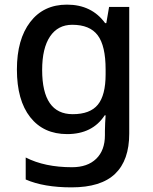

<svg xmlns="http://www.w3.org/2000/svg" viewBox="-20 -569 660 829"><path d="M269 -549Q376 -549 434 -469H439L451 -539H538V8Q538 123 477 181.5Q416 240 289 240Q169 240 91 206V111Q132 132 182 142.5Q232 153 291 153Q358 153 395.5 116.5Q433 80 433 15V-4Q433 -16 434 -38Q435 -60 436 -71H432Q379 10 270 10Q168 10 110.5 -63Q53 -136 53 -269Q53 -399 110.5 -474Q168 -549 269 -549ZM292 -462Q230 -462 196 -411.5Q162 -361 162 -267Q162 -76 294 -76Q369 -76 402.5 -117Q436 -158 436 -248V-269Q436 -371 402 -416.5Q368 -462 292 -462Z"/></svg>

Font: Noto Sans Khmer UI Medium
Style: Regular
Weight: 500
Designer: Danh Hong and the Monotype Design Team
Foundry: Monotype Imaging Inc.
Version: Version 2.002; ttfautohint (v1.8.4.7-5d5b)